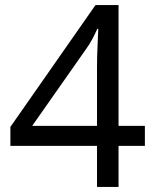

<svg xmlns="http://www.w3.org/2000/svg" viewBox="-20 -738 612 758"><path d="M552 -162H448V0H363V-162H21V-237L357 -718H448V-241H552ZM363 -466Q363 -518 365 -554.5Q367 -591 368 -624H364Q356 -605 344 -583Q332 -561 321 -546L107 -241H363Z"/></svg>

Font: Noto Sans Tifinagh Air
Style: Regular
Weight: 400
Designer: JamraPatel
Foundry: JamraPatel LLC
Version: Version 2.006; ttfautohint (v1.8.4.7-5d5b)